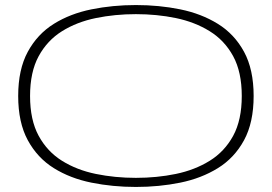

<svg xmlns="http://www.w3.org/2000/svg" viewBox="-20 -730 1075 760"><path d="M52 -350Q52 -455 90 -525Q128 -595 193 -635.5Q258 -676 342 -693Q426 -710 518 -710Q610 -710 693.5 -693Q777 -676 842.5 -635.5Q908 -595 946 -525Q984 -455 984 -350Q984 -245 946 -175Q908 -105 842.5 -64.5Q777 -24 693.5 -7Q610 10 518 10Q426 10 342 -7Q258 -24 193 -64.5Q128 -105 90 -175Q52 -245 52 -350ZM99 -350Q99 -255 133 -192.5Q167 -130 225.5 -93.5Q284 -57 359.5 -41.5Q435 -26 518 -26Q601 -26 676 -41.5Q751 -57 810 -93.5Q869 -130 903 -192.5Q937 -255 937 -350Q937 -445 903 -507.5Q869 -570 810 -606.5Q751 -643 676 -658.5Q601 -674 518 -674Q435 -674 359.5 -658.5Q284 -643 225.5 -606.5Q167 -570 133 -507.5Q99 -445 99 -350Z"/></svg>

Font: Georama ExtraExtended ExtraLight
Style: Regular
Weight: 200
Width: 8
Designer: Jean-Baptiste Levee
Foundry: Production Type
Version: Version 1.000